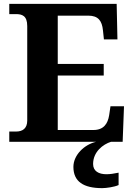

<svg xmlns="http://www.w3.org/2000/svg" viewBox="-20 -734 693 994"><path d="M28 0H478C417 14 360 68 360 130C360 206 412 240 509 240C530 240 573 234 594 224V160C570 165 549 168 531 168C491 168 462 152 462 115C462 52 513 13 555 0H615L622 -184H552L545 -137C538 -93 516 -61 464 -61H279V-343H517V-403H279V-653H437C489 -653 508 -626 513 -577L518 -530H588L584 -714H28V-661H62C94 -661 121 -653 121 -599V-110C121 -69 97 -53 63 -53H28Z"/></svg>

Font: Noto Serif Telugu
Style: Bold
Weight: 700
Designer: Jelle Bosma - Monotype Design Team
Foundry: Monotype Imaging Inc.
Version: Version 2.005